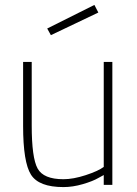

<svg xmlns="http://www.w3.org/2000/svg" viewBox="-20 -752 556 781"><path d="M437 -500V0H402V-40L380 -28Q358 -15 317 -3Q276 9 238 9Q138 9 106 -41.5Q74 -92 74 -240V-500H109V-242Q109 -110 133 -66.5Q157 -23 238 -23Q278 -23 328.5 -39.5Q379 -56 402 -73V-500ZM172 -636 364 -732 380 -701 187 -609Z"/></svg>

Font: Titillium Web ExtraLight
Style: Regular
Weight: 275
Version: Version 1.002;PS 57.000;hotconv 1.0.70;makeotf.lib2.5.55311